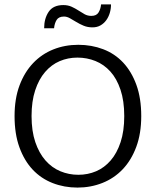

<svg xmlns="http://www.w3.org/2000/svg" viewBox="-20 -841 706 870"><path d="M335 -638Q395 -638 447.5 -618Q500 -598 538 -557.5Q576 -517 598 -456.5Q620 -396 620 -315Q620 -236 597.5 -175.5Q575 -115 536 -74Q497 -33 444 -12Q391 9 331 9Q271 9 218.5 -11.5Q166 -32 128 -72.5Q90 -113 68 -173.5Q46 -234 46 -315Q46 -394 68.5 -454Q91 -514 130 -555Q169 -596 221.5 -617Q274 -638 335 -638ZM123 -315Q123 -247 140 -197Q157 -147 186 -114Q215 -81 253.5 -65Q292 -49 335 -49Q378 -49 415.5 -65Q453 -81 481.5 -114Q510 -147 526.5 -197Q543 -247 543 -315Q543 -384 526 -434.5Q509 -485 480 -517Q451 -549 412.5 -564.5Q374 -580 331 -580Q288 -580 250.5 -564Q213 -548 184.5 -515Q156 -482 139.5 -432Q123 -382 123 -315ZM180 -713Q180 -757 200.5 -787.5Q221 -818 267 -818Q288 -818 304.5 -810.5Q321 -803 335.5 -793.5Q350 -784 363.5 -776.5Q377 -769 394 -769Q417 -769 426.5 -784.5Q436 -800 438 -821H483Q483 -801 477.5 -782.5Q472 -764 461.5 -749.5Q451 -735 435.5 -726Q420 -717 399 -717Q377 -717 359 -724.5Q341 -732 325.5 -741.5Q310 -751 296.5 -758.5Q283 -766 270 -766Q246 -766 236.5 -750.5Q227 -735 225 -713Z"/></svg>

Font: Mukta Light
Style: Regular
Weight: 300
Designer: Girish Dalvi and Yashodeep Gholap
Foundry: Ek Type
Version: Version 2.538;PS 1.002;hotconv 16.6.51;makeotf.lib2.5.65220;